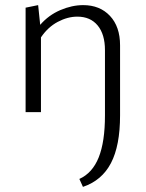

<svg xmlns="http://www.w3.org/2000/svg" viewBox="-20 -438 569 750"><path d="M449 -261V13Q449 131 413.5 199Q378 267 304 292L290 261Q341 238 365.5 177Q390 116 390 13V-242Q390 -304 361.5 -338.5Q333 -373 282 -373Q244 -373 205.5 -352.5Q167 -332 140 -292V0H80V-408L129 -418L137 -341Q170 -379 215.5 -398.5Q261 -418 305 -418Q370 -418 409.5 -376Q449 -334 449 -261Z"/></svg>

Font: Ysabeau Semilight
Style: Regular
Weight: 300
Designer: Christian Thalmann (Catharsis Fonts)
Version: Version 0.003